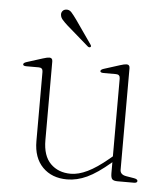

<svg xmlns="http://www.w3.org/2000/svg" viewBox="-50 -703 665 758"><g transform="rotate(5 283.0 -324.0)"><path d="M110 -130V-404.5Q110 -421 94 -421H45Q31.5 -421 31.5 -427.5Q31.5 -433.5 44 -437.5L107 -457.5Q124 -463 132.5 -463Q145 -463 145 -449V-137Q145 -75 175.8 -44.2Q206.5 -13.5 256 -13.5Q286.5 -13.5 322.2 -30.8Q358 -48 403.5 -86L416 -96.5V-404.5Q416 -421 400 -421H351Q337.5 -421 337.5 -427.5Q337.5 -433.5 350 -437.5L413 -457.5Q430 -463 438.5 -463Q451 -463 451 -449V-46.5Q451 -27 475.5 -23L505.5 -18Q521 -15.5 521 -8Q521 0 507.5 0H443.5Q427.5 0 421.8 -5.8Q416 -11.5 416 -30V-73.5L414.5 -72Q362 -27 322.2 -8.5Q282.5 10 243.5 10Q183 10 146.5 -27Q110 -64 110 -130ZM224.5 -621.5 289 -529Q294.5 -521.5 290 -518.5Q286 -515.5 280 -519.5L191.5 -596.5Q180.5 -606.5 172.5 -615.5Q164.5 -624.5 163.5 -634Q162 -642.5 167 -649.5Q172 -656.5 181.5 -657.5Q194 -659 203 -649Q212 -639 224.5 -621.5Z"/></g></svg>

Font: Fraunces 9pt Thin
Style: Regular
Weight: 100
Version: Version 1.000;[b76b70a41]